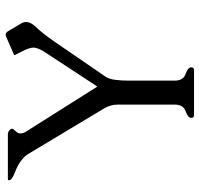

<svg xmlns="http://www.w3.org/2000/svg" viewBox="-34 -700 734 707"><g transform="rotate(-90 333.5 -347.0)"><path d="M287.6 -330.6 117.2 -614.3Q106 -630.9 79.6 -647Q65.9 -654.3 53.5 -658.9Q41 -663.6 33.2 -668.5Q27.8 -671.4 24.9 -675.3Q22.9 -678.2 22.9 -680.7V-682.6Q23.4 -685.5 27.8 -685.5H193.4Q198.2 -685.5 202.6 -682.6Q208 -679.2 210.9 -675.3Q212.4 -672.9 212.4 -670.4Q212.4 -667 209 -663.1Q205.6 -658.7 200.7 -653.6Q195.8 -648.4 195.3 -641.1V-638.7Q195.3 -627.9 203.1 -616.7L367.7 -356L494.1 -548.8Q508.3 -570.3 510.7 -585.9Q511.2 -588.4 511.2 -590.8Q511.2 -605.5 499.5 -628.9L482.9 -662.1L552.7 -692.4Q556.2 -693.8 559.1 -693.8Q565.4 -693.8 570.8 -686L600.1 -636.7Q605.5 -627.4 605.5 -618.2Q605.5 -601.6 588.9 -584.5Q563 -557.1 533.7 -514.6L403.8 -325.2Q395 -312 392.3 -288.1Q389.6 -264.2 389.6 -242.7V-71.3Q389.6 -39.6 414.1 -31Q438.5 -22.5 438.5 -10.3Q438.5 0 428.2 0H262.7Q252.4 0 252.4 -10.3Q252.4 -22.5 276.9 -31Q301.3 -39.6 301.3 -71.3V-279.8Q301.3 -308.1 287.6 -330.6Z"/></g></svg>

Font: Caudex
Style: Regular
Weight: 400
Version: Version 1.01